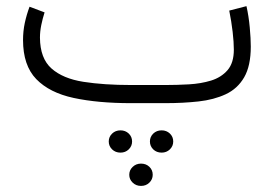

<svg xmlns="http://www.w3.org/2000/svg" viewBox="-20 -339 900 631"><path d="M549.3 126Q549.3 141.1 538.3 151.9Q527.3 162.6 511.2 162.6Q494.6 162.6 483.6 151.9Q472.7 141.1 472.7 126Q472.7 110.8 483.6 100.1Q494.6 89.4 511.2 89.4Q527.3 89.4 538.3 99.9Q549.3 110.4 549.3 126ZM414.1 126Q414.1 141.1 403.1 151.9Q392.1 162.6 376 162.6Q359.4 162.6 348.4 151.9Q337.4 141.1 337.4 126Q337.4 110.8 348.4 100.1Q359.4 89.4 376 89.4Q392.1 89.4 403.1 99.9Q414.1 110.4 414.1 126ZM481.9 235.4Q481.9 250.5 470.9 261.2Q460 272 443.4 272Q427.2 272 416 261.2Q404.8 250.5 404.8 235.4Q404.8 220.2 416 209.5Q427.2 198.7 443.4 198.7Q460 198.7 470.9 209.2Q481.9 219.7 481.9 235.4ZM523.9 0H410.2Q301.8 0 222.2 -17.1Q142.6 -34.2 99.1 -79.1Q55.7 -124 55.7 -207.5Q55.7 -236.3 61.5 -263.7Q67.4 -291 77.1 -316.9L126.5 -298.3Q120.1 -278.3 115.7 -256.8Q111.3 -235.4 111.3 -215.3Q111.8 -147 149.4 -113.8Q187 -80.6 254.2 -70.1Q321.3 -59.6 410.2 -59.6H524.4Q561.5 -59.6 600.8 -61.8Q640.1 -64 673.6 -74.2Q707 -84.5 727.8 -108.4Q748.5 -132.3 748.5 -175.8Q748.5 -200.2 744.6 -234.1Q740.7 -268.1 733.4 -304.2L790 -318.8Q797.4 -286.1 800.8 -249Q804.2 -211.9 804.2 -186Q804.2 -122.6 782.5 -85Q760.7 -47.4 721.9 -29.3Q683.1 -11.2 632.6 -5.6Q582 0 523.9 0Z"/></svg>

Font: Vazirmatn RD FD ExtraLight
Style: Regular
Weight: 200
Designer: Saber Rastikerdar
Foundry: Saber Rastikerdar
Version: Version 33.003